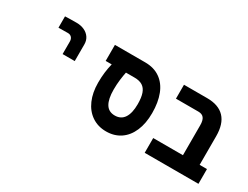

<svg xmlns="http://www.w3.org/2000/svg" viewBox="-61 -1045 1921 1488"><g transform="rotate(30 900.0 -301.0)"><path d="M299.5 -609Q280.5 -609 242.8 -608.5Q205 -608 195.5 -607V-505.5Q214.5 -506.5 279.5 -506.5Q300.5 -506.5 313 -493Q325.5 -479.5 325.5 -456.5V-344.5H434V-494Q434 -529 416.2 -555Q398.5 -581 367.8 -595Q337 -609 299.5 -609Z M674.5 -290.5Q674.5 -341 679.8 -383Q685 -425 695 -465.5H641V-609H911.5Q991.5 -609 1046.2 -570.2Q1101 -531.5 1128.2 -461Q1155.5 -390.5 1155.5 -295.5Q1155.5 -202.5 1126.2 -134.5Q1097 -66.5 1043 -30Q989 6.5 916 6.5Q842.5 6.5 787.8 -30.8Q733 -68 703.8 -135.2Q674.5 -202.5 674.5 -290.5ZM1024 -299Q1024 -358.5 1011 -395Q998 -431.5 970.8 -448.5Q943.5 -465.5 899.5 -465.5H822.5Q816 -435.5 810.8 -393.2Q805.5 -351 805.5 -304.5Q805.5 -219.5 831.8 -176.8Q858 -134 913 -134Q968 -134 996 -176.5Q1024 -219 1024 -299Z M1460 -484.5H1259V-609H1466.5Q1569.5 -609 1622 -553.5Q1674.5 -498 1674.5 -388V-132H1740V0H1259V-132H1525V-399.5Q1525 -444 1509.2 -464.2Q1493.5 -484.5 1460 -484.5Z"/></g></svg>

Font: JuliaMono ExtraBold
Style: Regular
Weight: 800
Monospace: yes
Designer: cormullion
Foundry: corm
Version: Version 0.055; ttfautohint (v1.8.4)